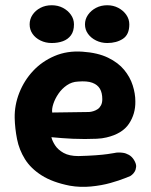

<svg xmlns="http://www.w3.org/2000/svg" viewBox="-20 -697 576 732"><path d="M246 11Q180 -2 138.5 -28.5Q97 -55 75 -90.5Q53 -126 45 -166.5Q37 -207 36 -247Q35 -296 53.5 -343Q72 -390 106 -426.5Q140 -463 188 -483.5Q236 -504 294 -500Q353 -496 392 -477Q431 -458 453.5 -430.5Q476 -403 486 -371.5Q496 -340 496 -311Q497 -263 471.5 -225Q446 -187 386 -173Q370 -169 348.5 -168Q327 -167 303.5 -167Q280 -167 257 -168Q234 -169 216 -170.5Q198 -172 187 -173Q176 -174 176 -174Q179 -160 190 -143Q201 -126 222.5 -114Q244 -102 279 -102Q317 -103 344.5 -105Q372 -107 389.5 -109.5Q407 -112 415 -113.5Q423 -115 423 -115Q423 -115 430 -115.5Q437 -116 448.5 -114.5Q460 -113 471.5 -106.5Q483 -100 491 -87Q500 -72 499 -61Q498 -50 493 -42Q488 -34 482.5 -30Q477 -26 477 -26Q477 -26 456 -17.5Q435 -9 401.5 0.5Q368 10 327 14Q286 18 246 11ZM179 -268 319 -270Q319 -270 324 -270.5Q329 -271 337 -273.5Q345 -276 352.5 -281Q360 -286 365 -295.5Q370 -305 370 -319Q370 -343 361 -358.5Q352 -374 332 -381.5Q312 -389 277 -386Q254 -385 235 -372Q216 -359 203 -340Q190 -321 183.5 -301.5Q177 -282 179 -268ZM389 -533Q366 -533 346.5 -542.5Q327 -552 315.5 -568Q304 -584 304 -604Q304 -624 315.5 -640.5Q327 -657 346 -667Q365 -677 389 -677Q412 -677 431 -667Q450 -657 461.5 -640.5Q473 -624 473 -604Q473 -565 448.5 -549Q424 -533 389 -533ZM177 -533Q154 -533 134.5 -542.5Q115 -552 104 -568Q93 -584 93 -604Q93 -624 104 -640.5Q115 -657 134 -667Q153 -677 177 -677Q201 -677 220 -667Q239 -657 250.5 -640.5Q262 -624 262 -604Q262 -578 250.5 -562.5Q239 -547 220 -540Q201 -533 177 -533Z"/></svg>

Font: Sour Gummy Black
Style: Bold
Weight: 700
Version: Version 1.000